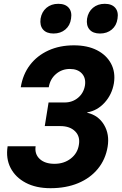

<svg xmlns="http://www.w3.org/2000/svg" viewBox="-20 -978 640 1008"><path d="M245 10Q169 10 115 -18.5Q61 -47 35.5 -96.5Q10 -146 20 -210H167Q161 -169 188.5 -143.5Q216 -118 266 -118Q316 -118 351.5 -145.5Q387 -173 394 -217Q402 -261 374.5 -288.5Q347 -316 297 -316H215L235 -440H319Q360 -440 389.5 -464.5Q419 -489 426 -529Q432 -568 410 -592Q388 -616 347 -616Q305 -616 274 -589.5Q243 -563 236 -520H89Q100 -588 137.5 -637Q175 -686 234 -713Q293 -740 368 -740Q439 -740 489 -714.5Q539 -689 563 -644Q587 -599 578 -541Q568 -482 529.5 -439.5Q491 -397 438 -388V-386Q496 -373 526 -323Q556 -273 545 -207Q534 -141 494 -92Q454 -43 390.5 -16.5Q327 10 245 10ZM505 -802Q468 -802 450 -823Q432 -844 437 -880Q443 -916 468 -937Q493 -958 530 -958Q567 -958 585 -937Q603 -916 597 -880Q592 -844 567 -823Q542 -802 505 -802ZM261 -802Q224 -802 206 -823Q188 -844 193 -880Q199 -916 224 -937Q249 -958 286 -958Q323 -958 341 -937Q359 -916 353 -880Q348 -844 323 -823Q298 -802 261 -802Z"/></svg>

Font: JetBrains Mono NL ExtraBold
Style: Italic
Weight: 800
Italic angle: -9°
Monospace: yes
Designer: Philipp Nurullin, Konstantin Bulenkov
Foundry: JetBrains
Version: Version 2.305; ttfautohint (v1.8.4.7-5d5b)